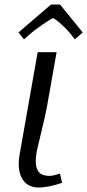

<svg xmlns="http://www.w3.org/2000/svg" viewBox="-20 -812 382 841"><path d="M145 -583.5H228L185.5 -343.8Q180.2 -312.5 161.1 -234.4Q142.1 -156.2 141.1 -149.9Q136.7 -124 136.7 -105.5Q136.7 -73.7 150.9 -57.6Q165 -41.5 197.3 -41.5Q210.4 -41.5 242.7 -51.3L252 -11.2Q191.4 9.3 149.9 9.3Q106.9 9.3 84.5 -18.8Q62 -46.9 62 -94.7Q62 -113.8 65.9 -135.3ZM243.2 -792 342.3 -669.9 307.6 -639.6 289.1 -663.6Q276.9 -679.2 259 -696Q241.2 -712.9 228.3 -722.7Q215.3 -732.4 212.4 -732.4Q207.5 -732.4 168.9 -706.1Q130.4 -679.7 112.3 -663.6L85 -639.6L61 -669.9L203.1 -792Z"/></svg>

Font: Resagnicto
Style: Italic
Weight: 500
Italic angle: -10°
Version: Version 0.999